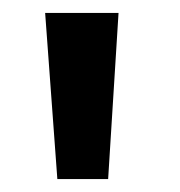

<svg xmlns="http://www.w3.org/2000/svg" viewBox="-20 -731 281 299"><path d="M69.3 -452.1 50.3 -710.9H164.6L148.4 -452.1Z"/></svg>

Font: Ride Light
Style: Bold
Weight: 600
Version: Version 3.000